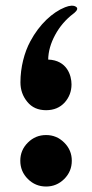

<svg xmlns="http://www.w3.org/2000/svg" viewBox="-20 -664 327 683"><path d="M144 -272C171.4 -272 193.4 -281.2 210 -299.3C226.1 -317.4 234.4 -338.9 234.4 -363.8C234.4 -395 218.8 -449.7 151.4 -452.1C151.9 -481 160.2 -510.3 176.3 -540C192.4 -569.8 213.9 -594.7 240.7 -615.2L244.1 -617.7C255.9 -627.9 257.8 -635.3 250 -640.1C241.7 -645.5 228.5 -645 211.4 -638.2C167 -620.6 120.1 -577.6 87.9 -517.1C66.4 -477.5 52.7 -424.3 52.7 -371.1C52.7 -344.2 61 -321.3 77.1 -301.8C93.3 -281.7 115.7 -272 144 -272ZM144 -0.5C168.9 -0.5 190.4 -9.3 208.5 -27.3C226.6 -45.4 235.4 -66.9 235.4 -92.3C235.4 -117.2 226.6 -138.7 208.5 -156.7C190.4 -174.8 168.9 -183.6 144 -183.6C118.7 -183.6 97.2 -174.8 79.1 -156.7C61 -138.7 52.2 -117.2 52.2 -92.3C52.2 -66.9 61 -45.4 79.1 -27.3C97.2 -9.3 118.7 -0.5 144 -0.5Z"/></svg>

Font: Sahel
Style: Bold
Weight: 700
Foundry: Saber Rastikerdar (saber.rastikerdar@gmail.com)
Version: Version 3.4.0